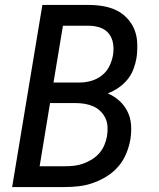

<svg xmlns="http://www.w3.org/2000/svg" viewBox="-20 -755 640 775"><path d="M29 0 151 -735H339Q369 -735 397.5 -730Q426 -725 450.5 -713Q475 -701 494 -680.5Q513 -660 523 -634.5Q533 -609 534 -579.5Q535 -550 531 -521Q527 -498 518.5 -475.5Q510 -453 494.5 -434Q479 -415 458.5 -401Q438 -387 415 -378Q441 -367 461.5 -348.5Q482 -330 494.5 -305Q507 -280 509 -250.5Q511 -221 506 -191Q501 -163 489.5 -135Q478 -107 458 -83.5Q438 -60 411.5 -43.5Q385 -27 357 -17Q329 -7 300 -3.5Q271 0 243 0ZM196 -422H302Q325 -422 348 -428.5Q371 -435 390.5 -450Q410 -465 421 -487Q432 -509 436 -532Q440 -555 436.5 -578.5Q433 -602 419.5 -619Q406 -636 384.5 -643.5Q363 -651 339 -651H234ZM140 -84H243Q261 -84 279.5 -86Q298 -88 316 -94.5Q334 -101 351 -111.5Q368 -122 381 -137Q394 -152 401.5 -170Q409 -188 412 -206Q415 -225 414 -243.5Q413 -262 405.5 -278Q398 -294 385 -306.5Q372 -319 356 -326Q340 -333 321.5 -336Q303 -339 284 -339H182Z"/></svg>

Font: Iosevka SS04 Medium Extended
Style: Italic
Weight: 500
Width: 7
Italic angle: -9°
Monospace: yes
Designer: Belleve Invis
Foundry: Belleve Invis
Version: Version 19.0.0; ttfautohint (v1.8.4)